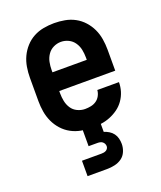

<svg xmlns="http://www.w3.org/2000/svg" viewBox="-138 -617 777 925"><g transform="rotate(-20 250.0 -154.0)"><path d="M250 8Q222 8 195 3Q168 -2 144 -15Q120 -28 101.5 -48.5Q83 -69 71.5 -94Q60 -119 55.5 -146Q51 -173 51 -200V-320Q51 -347 55.5 -374.5Q60 -402 71.5 -426.5Q83 -451 101.5 -471.5Q120 -492 144 -505Q168 -518 195.5 -523Q223 -528 250 -528Q277 -528 304.5 -523Q332 -518 356 -505Q380 -492 398.5 -471.5Q417 -451 428.5 -426.5Q440 -402 444.5 -374.5Q449 -347 449 -320V-212H162V-200Q162 -180 166 -160Q170 -140 181 -123Q192 -106 211 -97Q230 -88 250 -88Q265 -88 280 -91Q295 -94 307.5 -102.5Q320 -111 327.5 -125Q335 -139 336 -154H447Q447 -130 440 -107Q433 -84 419 -64Q405 -44 385.5 -30Q366 -16 343.5 -7Q321 2 297.5 5Q274 8 250 8ZM162 -308H338V-320Q338 -340 334 -360Q330 -380 318.5 -397Q307 -414 288.5 -423Q270 -432 250 -432Q230 -432 211.5 -423Q193 -414 181.5 -397Q170 -380 166 -360Q162 -340 162 -320ZM150 220V141H250Q256 141 262 140Q268 139 273.5 136Q279 133 282.5 127.5Q286 122 286 116Q286 109 283 103Q280 97 275 93Q270 89 263.5 87.5Q257 86 250 86H204V0H296V46Q309 50 321.5 57.5Q334 65 342.5 76.5Q351 88 354.5 102Q358 116 358 130Q358 150 350 169Q342 188 326 199.5Q310 211 290 215.5Q270 220 250 220Z"/></g></svg>

Font: Iosevka Term Curly
Style: Bold
Weight: 700
Designer: Belleve Invis
Foundry: Belleve Invis
Version: Version 32.3.0